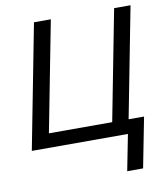

<svg xmlns="http://www.w3.org/2000/svg" viewBox="-95 -768 916 1046"><g transform="rotate(-10 363.5 -244.5)"><path d="M665.5 -78.1 611.3 199.2H523.4L562.5 0H30.8L164.1 -688H257.3L139.2 -78.1H489.3L607.4 -688H698.2L580.1 -78.1Z"/></g></svg>

Font: Arimo
Style: Italic
Weight: 400
Italic angle: -12°
Designer: Steve Matteson
Foundry: Monotype Imaging Inc.
Version: Version 1.33